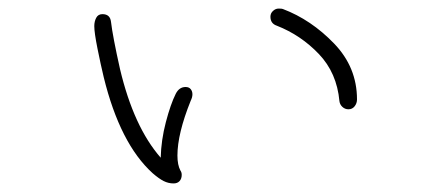

<svg xmlns="http://www.w3.org/2000/svg" viewBox="-20 -443 1040 448"><path d="M813 -211Q813 -202 807.5 -195Q802 -188 793 -188Q785 -188 779 -193.5Q773 -199 772 -207Q766 -273 724 -317Q682 -361 626 -383Q611 -388 611 -404Q611 -412 617 -417.5Q623 -423 630 -423Q638 -423 640 -422Q706 -397 759.5 -341.5Q813 -286 813 -211ZM429 -223Q429 -216 425 -208Q394 -131 394 -80Q394 -58 401 -45Q404 -41 404 -35Q404 -26 399 -20.5Q394 -15 385 -15Q373 -15 362 -20.5Q351 -26 336 -39Q260 -108 222 -263Q215 -292 207.5 -329.5Q200 -367 200 -382Q200 -393 204.5 -401.5Q209 -410 219 -410Q237 -410 239 -392Q243 -358 260 -282Q292 -147 355 -75Q356 -116 367 -158Q378 -200 390 -224Q398 -240 413 -240Q421 -240 425 -235Q429 -230 429 -223Z"/></svg>

Font: Tsukimi Rounded Light
Style: Regular
Weight: 300
Designer: Takashi Funayama
Foundry: Takashi Funayama
Version: Version 1.032; ttfautohint (v1.8.3)